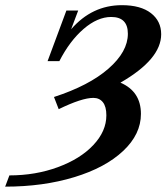

<svg xmlns="http://www.w3.org/2000/svg" viewBox="-71 -696 635 732"><path d="M-51.3 15.6 -35.2 -27.3Q64.5 -27.3 149.9 -58.8Q235.4 -90.3 284.9 -143.1Q334.5 -195.8 334.5 -256.3Q334.5 -289.6 321.3 -306.2Q308.1 -322.8 284.7 -322.8Q241.2 -322.8 152.8 -279.8L134.8 -326.2Q268.6 -369.6 342.5 -434.3Q416.5 -499 416.5 -567.4Q416.5 -631.3 353 -631.3Q300.8 -631.3 247.8 -585.7Q194.8 -540 155.3 -462.9H110.4L182.1 -655.8H227.1L200.2 -584.5Q279.8 -676.3 393.6 -676.3Q465.3 -676.3 504.4 -646Q543.5 -615.7 543.5 -565.4Q543.5 -470.2 388.2 -380.9Q466.3 -347.2 466.3 -261.7Q466.3 -184.1 398.4 -120.4Q330.6 -56.6 211.9 -20.5Q93.3 15.6 -51.3 15.6Z"/></svg>

Font: Elstob 6pt SemiBold
Style: Italic
Weight: 600
Italic angle: -20°
Designer: Peter S. Baker
Version: Version 1.015